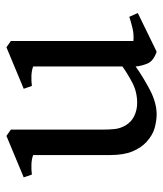

<svg xmlns="http://www.w3.org/2000/svg" viewBox="26 -536 518 611"><g transform="rotate(-90 285.5 -231.0)"><path d="M426 8Q396 -2 388 -22Q380 -42 379 -59Q347 -36 305.5 -14Q264 8 226 8Q208 8 184.5 2Q161 -4 138 -25Q120 -42 108.5 -69.5Q97 -97 97 -142V-385Q84 -390 66.5 -390.5Q49 -391 35 -389L26 -415L158 -470L178 -456V-167Q178 -142 180 -124.5Q182 -107 192 -90Q203 -72 222 -63Q241 -54 263 -54Q298 -54 327.5 -69.5Q357 -85 379 -101V-385Q366 -390 348.5 -390.5Q331 -391 317 -389L308 -415L440 -470L460 -456V-66Q481 -64 501.5 -69Q522 -74 537 -79L549 -52Z"/></g></svg>

Font: Joan
Style: Regular
Weight: 400
Designer: Paolo Biagini
Version: Version 1.001; ttfautohint (v1.8.4.7-5d5b);gftools[0.9.30]